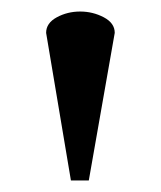

<svg xmlns="http://www.w3.org/2000/svg" viewBox="-20 -731 279 333"><path d="M179 -674 134 -418H103L60 -674Q60 -691 78.5 -701Q97 -711 119 -711Q141 -711 160 -701Q179 -691 179 -674Z"/></svg>

Font: Tiro Bangla
Style: Regular
Weight: 400
Designer: Bangla: John Hudson & Fiona Ross. Latin: John Hudson.
Foundry: Tiro Typeworks Ltd.
Version: Version 1.60